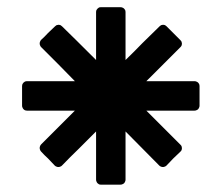

<svg xmlns="http://www.w3.org/2000/svg" viewBox="-20 -501 602 522"><path d="M508.8 -280.3Q511.7 -280.3 513.7 -279.3Q516.6 -278.3 518.6 -276.4Q520.5 -274.4 521.5 -272.5Q522.5 -269.5 522.5 -267.6Q522.5 -253.9 522.5 -240.2Q522.5 -227.5 522.5 -213.9Q522.5 -210.9 521.5 -209Q520.5 -206.1 518.6 -204.1Q516.6 -202.1 513.7 -201.2Q511.7 -200.2 508.8 -200.2Q464.8 -200.2 377.9 -200.2Q401.4 -176.8 423.8 -154.3Q447.3 -130.9 470.7 -107.4Q472.7 -105.5 473.6 -103.5Q474.6 -100.6 474.6 -98.6Q474.6 -95.7 473.6 -92.8Q472.7 -90.8 470.7 -88.9Q460.9 -79.1 451.2 -70.3Q441.4 -60.5 432.6 -50.8Q430.7 -48.8 427.7 -47.9Q425.8 -46.9 422.9 -46.9Q419.9 -46.9 418 -47.9Q415 -48.8 413.1 -50.8Q382.8 -82 321.3 -143.6Q321.3 -110.4 321.3 -78.1Q321.3 -45.9 321.3 -12.7Q321.3 -9.8 320.3 -7.8Q319.3 -4.9 317.4 -2.9Q315.4 -1 312.5 0Q310.5 1 307.6 1Q293.9 1 281.2 1Q267.6 1 253.9 1Q251 1 249 0Q247.1 -1 245.1 -2.9Q243.2 -4.9 242.2 -7.8Q241.2 -9.8 241.2 -12.7Q241.2 -56.6 241.2 -143.6Q217.8 -120.1 194.3 -96.7Q170.9 -74.2 148.4 -50.8Q146.5 -48.8 143.6 -47.9Q141.6 -46.9 138.7 -46.9Q135.7 -46.9 133.8 -47.9Q130.9 -48.8 128.9 -50.8Q120.1 -60.5 110.4 -70.3Q100.6 -79.1 91.8 -88.9Q89.8 -90.8 88.9 -93.8Q87.9 -95.7 87.9 -98.6Q87.9 -101.6 88.9 -103.5Q89.8 -106.4 91.8 -108.4Q122.1 -138.7 183.6 -200.2Q151.4 -200.2 118.2 -200.2Q85.9 -200.2 53.7 -200.2Q50.8 -200.2 47.9 -201.2Q45.9 -202.1 43.9 -204.1Q42 -206.1 41 -209Q40 -210.9 40 -213.9Q40 -227.5 40 -240.2Q40 -253.9 40 -267.6Q40 -269.5 41 -272.5Q42 -274.4 43.9 -276.4Q45.9 -278.3 47.9 -279.3Q50.8 -280.3 53.7 -280.3Q96.7 -280.3 183.6 -280.3Q161.1 -303.7 137.7 -327.1Q114.3 -350.6 91.8 -373Q89.8 -375 88.9 -377.9Q87.9 -379.9 87.9 -382.8Q87.9 -385.7 88.9 -387.7Q89.8 -390.6 91.8 -392.6Q101.6 -401.4 110.4 -411.1Q120.1 -420.9 129.9 -429.7Q131.8 -431.6 133.8 -432.6Q136.7 -433.6 138.7 -433.6Q141.6 -433.6 144.5 -432.6Q146.5 -431.6 148.4 -429.7Q179.7 -399.4 241.2 -337.9Q241.2 -370.1 241.2 -403.3Q241.2 -435.5 241.2 -467.8Q241.2 -470.7 242.2 -473.6Q243.2 -475.6 245.1 -477.5Q247.1 -479.5 249 -480.5Q251 -481.4 253.9 -481.4Q267.6 -481.4 281.2 -481.4Q293.9 -481.4 307.6 -481.4Q310.5 -481.4 312.5 -480.5Q315.4 -479.5 317.4 -477.5Q319.3 -475.6 320.3 -473.6Q321.3 -470.7 321.3 -467.8Q321.3 -424.8 321.3 -337.9Q344.7 -360.4 367.2 -383.8Q390.6 -407.2 414.1 -429.7Q416 -431.6 418 -432.6Q420.9 -433.6 422.9 -433.6Q425.8 -433.6 428.7 -432.6Q430.7 -431.6 432.6 -429.7Q442.4 -419.9 451.2 -411.1Q460.9 -401.4 470.7 -391.6Q472.7 -389.6 473.6 -387.7Q474.6 -384.8 474.6 -382.8Q474.6 -379.9 473.6 -377Q472.7 -375 470.7 -373Q439.5 -341.8 377.9 -280.3Q411.1 -280.3 443.4 -280.3Q475.6 -280.3 508.8 -280.3Z"/></svg>

Font: pil love
Style: regular
Weight: 400
Designer: pierpaolo belleggia, riccardo antolini, manuela ilari
Foundry: pil communication
Version: Version 1.2